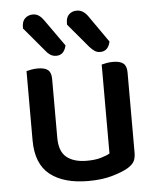

<svg xmlns="http://www.w3.org/2000/svg" viewBox="-52 -746 663 804"><g transform="rotate(-5 279.5 -343.5)"><path d="M69 -467Q76 -469 89 -471.5Q102 -474 117 -474Q146 -474 159.5 -463Q173 -452 173 -425V-178Q173 -120 203.5 -95.5Q234 -71 288 -71Q323 -71 347 -78Q371 -85 385 -93V-467Q393 -469 405.5 -471.5Q418 -474 433 -474Q462 -474 476 -463Q490 -452 490 -425V-88Q490 -66 483 -52Q476 -38 455 -25Q429 -10 386.5 2Q344 14 287 14Q184 14 126.5 -31.5Q69 -77 69 -176ZM70 -646V-652Q70 -677 83.5 -689Q97 -701 116 -701Q130 -701 141 -693.5Q152 -686 161 -673L241 -560Q232 -520 199 -520Q185 -520 174 -527Q163 -534 155 -545ZM255 -646V-652Q255 -677 268 -689Q281 -701 300 -701Q315 -701 326.5 -693.5Q338 -686 347 -673L426 -560Q417 -520 384 -520Q370 -520 360 -527Q350 -534 340 -545Z"/></g></svg>

Font: Baloo Tammudu 2 Medium
Style: Regular
Weight: 500
Designer: Maithili Shingre, Omkar Shende and Ek Type
Foundry: Ek Type
Version: Version 1.640;hotconv 1.0.111;makeotfexe 2.5.65597; ttfautoh